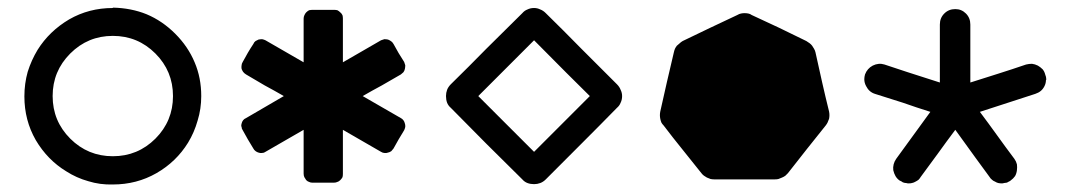

<svg xmlns="http://www.w3.org/2000/svg" viewBox="-20 -576 2843 511"><path d="M280.3 -480.5Q247.1 -480.5 218.8 -468.8Q190.4 -457 167 -433.6Q143.6 -410.2 131.8 -381.8Q120.1 -353.5 120.1 -320.3Q120.1 -253.9 167 -207Q213.9 -160.2 280.3 -160.2Q346.7 -160.2 393.6 -207Q440.4 -253.9 440.4 -320.3Q440.4 -386.7 393.6 -433.6Q346.7 -480.5 280.3 -480.5ZM280.3 -554.7Q280.3 -554.7 280.3 -554.7Q280.3 -554.7 280.3 -555.7Q329.1 -554.7 370.1 -538.1Q412.1 -520.5 446.3 -486.3Q480.5 -452.1 498 -410.2Q515.6 -369.1 515.6 -320.3Q515.6 -286.1 505.9 -254.9Q497.1 -223.6 480.5 -196.3Q449.2 -145.5 396.5 -115.2Q343.8 -85 280.3 -85Q246.1 -84 214.8 -93.8Q183.6 -102.5 156.2 -120.1Q106.4 -150.4 75.2 -203.1Q44.9 -255.9 44.9 -319.3Q44.9 -353.5 53.7 -384.8Q63.5 -416 80.1 -443.4Q111.3 -493.2 164.1 -524.4Q216.8 -554.7 280.3 -554.7Z M945.3 -320.3Q970.7 -305.7 996.1 -291Q1021.5 -276.4 1046.9 -261.7Q1050.8 -259.8 1053.7 -255.9Q1056.6 -252 1057.6 -247.1Q1058.6 -244.1 1058.6 -241.2Q1058.6 -239.3 1058.6 -238.3Q1057.6 -233.4 1055.7 -229.5Q1047.9 -216.8 1041 -205.1Q1034.2 -193.4 1027.3 -180.7Q1024.4 -176.8 1021.5 -173.8Q1017.6 -170.9 1012.7 -169.9Q1007.8 -168 1002.9 -168.9Q999 -168.9 994.1 -171.9Q960.9 -191.4 892.6 -230.5Q892.6 -201.2 892.6 -171.9Q892.6 -142.6 892.6 -113.3Q892.6 -108.4 891.6 -104.5Q889.6 -100.6 885.7 -96.7Q881.8 -92.8 877.9 -91.8Q874 -89.8 868.2 -89.8Q854.5 -89.8 840.8 -89.8Q826.2 -89.8 812.5 -89.8Q811.5 -89.8 811.5 -89.8Q806.6 -89.8 802.7 -91.8Q798.8 -92.8 794.9 -96.7Q792 -100.6 790 -104.5Q788.1 -108.4 788.1 -114.3Q788.1 -152.3 788.1 -230.5Q762.7 -215.8 737.3 -201.2Q711.9 -186.5 686.5 -171.9Q682.6 -168.9 677.7 -168.9Q672.9 -168 668 -169.9Q664.1 -170.9 660.2 -173.8Q656.2 -176.8 654.3 -180.7Q646.5 -193.4 639.6 -205.1Q632.8 -216.8 626 -229.5Q623 -233.4 623 -238.3Q622.1 -239.3 622.1 -241.2Q622.1 -244.1 623 -247.1Q624 -252 627 -255.9Q629.9 -259.8 634.8 -261.7Q668 -281.2 735.4 -320.3Q710 -335 684.6 -348.6Q660.2 -363.3 634.8 -377.9Q629.9 -380.9 627 -384.8Q625 -387.7 623 -392.6Q622.1 -397.5 623 -402.3Q623 -406.2 626 -411.1Q632.8 -422.9 639.6 -435.5Q646.5 -447.3 654.3 -459Q656.2 -463.9 660.2 -466.8Q664.1 -468.8 668 -470.7Q672.9 -471.7 677.7 -471.7Q682.6 -470.7 686.5 -468.8Q720.7 -449.2 788.1 -410.2Q788.1 -439.5 788.1 -467.8Q788.1 -497.1 788.1 -526.4Q788.1 -531.2 790 -535.2Q792 -540 794.9 -543Q798.8 -546.9 802.7 -548.8Q807.6 -549.8 812.5 -549.8Q826.2 -549.8 840.8 -549.8Q854.5 -549.8 868.2 -549.8Q874 -549.8 877.9 -548.8Q881.8 -546.9 885.7 -543Q889.6 -540 891.6 -535.2Q892.6 -531.2 892.6 -526.4Q892.6 -487.3 892.6 -410.2Q918 -424.8 943.4 -439.5Q968.8 -454.1 994.1 -468.8Q999 -470.7 1002.9 -471.7Q1007.8 -471.7 1012.7 -470.7Q1017.6 -468.8 1021.5 -465.8Q1024.4 -463.9 1027.3 -459Q1034.2 -447.3 1041 -434.6Q1047.9 -422.9 1055.7 -411.1Q1057.6 -406.2 1058.6 -402.3Q1058.6 -397.5 1057.6 -392.6Q1056.6 -387.7 1053.7 -383.8Q1050.8 -380.9 1046.9 -377.9Q1021.5 -363.3 996.1 -348.6Q970.7 -335 945.3 -320.3Z M1622.1 -351.6Q1628.9 -344.7 1631.8 -336.9Q1635.7 -329.1 1635.7 -320.3Q1635.7 -310.5 1631.8 -302.7Q1628.9 -294.9 1622.1 -289.1Q1575.2 -241.2 1527.3 -193.4Q1480.5 -146.5 1432.6 -98.6Q1425.8 -91.8 1418 -88.9Q1410.2 -85.9 1401.4 -85.9Q1391.6 -85.9 1383.8 -88.9Q1376 -91.8 1370.1 -98.6Q1322.3 -146.5 1274.4 -193.4Q1227.5 -241.2 1179.7 -289.1Q1172.9 -294.9 1169.9 -302.7Q1167 -310.5 1167 -320.3Q1167 -329.1 1169.9 -336.9Q1172.9 -344.7 1179.7 -351.6Q1227.5 -398.4 1274.4 -446.3Q1322.3 -494.1 1370.1 -541Q1376 -547.9 1383.8 -550.8Q1391.6 -554.7 1401.4 -554.7Q1410.2 -554.7 1418 -550.8Q1425.8 -547.9 1432.6 -541Q1480.5 -494.1 1527.3 -446.3Q1575.2 -398.4 1622.1 -351.6ZM1401.4 -171.9Q1450.2 -220.7 1549.8 -320.3Q1500 -369.1 1401.4 -468.8Q1351.6 -418.9 1252.9 -320.3Q1290 -283.2 1327.1 -246.1Q1364.3 -209 1401.4 -171.9Z M2186.5 -279.3Q2187.5 -274.4 2187.5 -269.5Q2187.5 -264.6 2186.5 -259.8Q2184.6 -254.9 2182.6 -250Q2180.7 -246.1 2177.7 -242.2Q2152.3 -210 2127 -178.7Q2102.5 -147.5 2077.1 -115.2Q2073.2 -111.3 2070.3 -108.4Q2066.4 -105.5 2061.5 -103.5Q2056.6 -101.6 2051.8 -99.6Q2047.9 -98.6 2042 -98.6Q2002 -98.6 1961.9 -98.6Q1920.9 -98.6 1880.9 -98.6Q1876 -98.6 1871.1 -99.6Q1866.2 -101.6 1861.3 -103.5Q1857.4 -105.5 1853.5 -108.4Q1849.6 -111.3 1846.7 -115.2Q1821.3 -147.5 1795.9 -178.7Q1770.5 -210 1746.1 -242.2Q1742.2 -246.1 1740.2 -250Q1738.3 -254.9 1737.3 -259.8Q1736.3 -264.6 1736.3 -269.5Q1736.3 -274.4 1737.3 -279.3Q1746.1 -318.4 1754.9 -357.4Q1764.6 -397.5 1773.4 -436.5Q1774.4 -441.4 1776.4 -446.3Q1778.3 -450.2 1781.2 -454.1Q1785.2 -458 1789.1 -460.9Q1792 -463.9 1796.9 -466.8Q1833 -484.4 1870.1 -502Q1906.2 -518.6 1942.4 -536.1Q1947.3 -539.1 1952.1 -540Q1956.1 -541 1961.9 -541Q1966.8 -541 1971.7 -540Q1976.6 -539.1 1980.5 -536.1Q2017.6 -518.6 2053.7 -502Q2089.8 -484.4 2126 -466.8Q2130.9 -463.9 2134.8 -460.9Q2138.7 -458 2141.6 -454.1Q2144.5 -450.2 2146.5 -446.3Q2149.4 -441.4 2150.4 -436.5Q2159.2 -397.5 2168 -357.4Q2176.8 -318.4 2186.5 -279.3Z M2761.7 -377.9Q2764.6 -371.1 2764.6 -365.2Q2764.6 -363.3 2763.7 -362.3Q2763.7 -354.5 2759.8 -346.7Q2755.9 -338.9 2750 -334Q2744.1 -329.1 2735.4 -326.2Q2686.5 -310.5 2587.9 -278.3Q2611.3 -247.1 2633.8 -215.8Q2656.2 -184.6 2679.7 -153.3Q2684.6 -146.5 2686.5 -138.7Q2687.5 -130.9 2686.5 -123Q2685.5 -114.3 2681.6 -107.4Q2676.8 -100.6 2669.9 -95.7Q2668 -93.8 2665 -92.8Q2662.1 -90.8 2659.2 -89.8Q2655.3 -88.9 2652.3 -88.9Q2649.4 -87.9 2646.5 -87.9Q2641.6 -87.9 2636.7 -88.9Q2632.8 -89.8 2627.9 -92.8Q2623 -94.7 2620.1 -97.7Q2616.2 -100.6 2613.3 -105.5Q2583 -146.5 2522.5 -230.5Q2499 -199.2 2476.6 -168Q2454.1 -136.7 2430.7 -105.5Q2427.7 -100.6 2424.8 -97.7Q2420.9 -94.7 2417 -92.8Q2412.1 -89.8 2407.2 -88.9Q2403.3 -87.9 2398.4 -87.9Q2394.5 -87.9 2391.6 -88.9Q2388.7 -88.9 2385.7 -89.8Q2381.8 -90.8 2379.9 -92.8Q2377 -93.8 2374 -95.7Q2367.2 -100.6 2363.3 -107.4Q2359.4 -114.3 2357.4 -123Q2356.4 -130.9 2358.4 -138.7Q2360.4 -146.5 2365.2 -153.3Q2395.5 -194.3 2456.1 -278.3Q2418.9 -290 2382.8 -302.7Q2345.7 -314.5 2308.6 -326.2Q2293 -331.1 2285.2 -346.7Q2280.3 -355.5 2280.3 -365.2Q2280.3 -371.1 2282.2 -377.9Q2288.1 -393.6 2302.7 -401.4Q2318.4 -409.2 2334 -404.3Q2382.8 -387.7 2481.4 -356.4Q2481.4 -394.5 2481.4 -433.6Q2481.4 -472.7 2481.4 -510.7Q2481.4 -528.3 2493.2 -540Q2504.9 -551.8 2522.5 -551.8Q2539.1 -551.8 2550.8 -540Q2562.5 -528.3 2562.5 -510.7Q2562.5 -459 2562.5 -356.4Q2599.6 -368.2 2636.7 -379.9Q2673.8 -391.6 2710.9 -404.3Q2718.8 -406.2 2726.6 -406.2Q2734.4 -405.3 2742.2 -401.4Q2749 -397.5 2754.9 -391.6Q2759.8 -385.7 2761.7 -377.9Z"/></svg>

Font: Passbolt
Style: Regular
Weight: 400
Version: Version 1.0